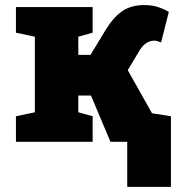

<svg xmlns="http://www.w3.org/2000/svg" viewBox="-20 -556 709 753"><path d="M42.5 0V-100.1L116.7 -115.7V-412.1L42.5 -427.7V-528.3H343.3V-427.7L287.1 -412.1V-340.8H335L394.5 -439Q424.3 -487.8 459 -512Q493.7 -536.1 545.4 -536.1Q575.7 -536.1 599.1 -528.6Q622.6 -521 642.1 -509.3L611.8 -389.6Q595.2 -396.5 584.5 -396.5Q552.2 -396.5 528.3 -359.9L481 -280.8L576.2 -111.8L650.4 -100.1V0H413.1L336.9 -181.2H287.1V-115.7L343.3 -100.1V0ZM479 176.8V-95.7H650.4V176.8Z"/></svg>

Font: Roboto Slab Black
Style: Regular
Weight: 900
Designer: Google
Version: Version 2.000; ttfautohint (v1.8.1.43-b0c9)